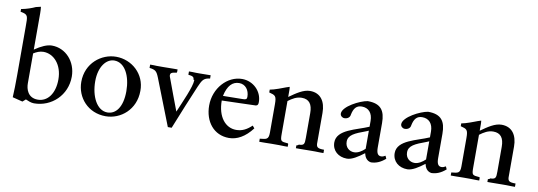

<svg xmlns="http://www.w3.org/2000/svg" viewBox="-57 -1101 4149 1481"><g transform="rotate(10 2017.5 -360.5)"><path d="M169 -398V-683C169 -701 168 -717 166 -733L128 -724C100 -711 62 -697 18 -689V-668C80 -657 77 -647 77 -558V-182C77 -149 77 -117 76 -88L73 -8L152 12L176 -9C197 0 219 10 242 10C380 10 494 -98 494 -243C494 -361 410 -453 302 -453C265 -453 220 -433 169 -398ZM169 -368C191 -382 217 -394 246 -394C327 -394 396 -320 396 -204C396 -93 342 -23 266 -23C187 -23 169 -90 169 -134Z M805 -454C690 -454 573 -364 573 -217C573 -94 665 12 803 12C921 12 1034 -80 1034 -227C1036 -358 929 -454 805 -454ZM796 -423C880 -423 928 -323 928 -206C928 -80 877 -19 812 -19C729 -19 678 -122 678 -240C678 -357 735 -423 796 -423Z M1547 -440C1517 -439 1494 -439 1462 -439H1432C1423 -439 1414 -439 1405 -440H1377V-414C1410 -411 1422 -404 1422 -386C1422 -386 1422 -385 1421 -384C1427 -384 1429 -383 1429 -379C1429 -330 1369 -199 1335 -118C1308 -190 1273 -281 1246 -356C1239 -374 1237 -379 1237 -384C1237 -404 1246 -409 1286 -414L1288 -423V-440H1259C1231 -439 1207 -439 1175 -439H1124C1117 -439 1108 -439 1100 -440H1073V-414C1120 -408 1130 -399 1149 -352C1196 -231 1244 -111 1291 11H1321C1373 -119 1422 -239 1463 -335L1476 -363C1493 -399 1510 -410 1547 -414Z M1934 -114C1897 -79 1861 -59 1813 -59C1729 -59 1665 -135 1665 -263C1768 -265 1876 -270 1931 -271C1946 -274 1949 -284 1949 -301C1949 -386 1878 -454 1792 -454C1676 -454 1576 -344 1576 -209C1576 -83 1650 12 1769 12C1831 12 1894 -21 1950 -95C1945 -102 1940 -108 1934 -114ZM1775 -419C1824 -419 1855 -378 1855 -325C1855 -308 1848 -302 1825 -302C1779 -302 1735 -300 1690 -300H1668C1686 -383 1723 -419 1775 -419Z M2508 0V-26C2457 -26 2449 -36 2447 -62V-304C2447 -393 2407 -454 2324 -454C2271 -454 2219 -417 2165 -379V-433C2165 -443 2164 -451 2163 -458C2126 -447 2096 -432 2045 -417L2015 -410V-388C2063 -375 2074 -373 2074 -306V-83C2074 -26 2053 -30 2005 -24V0H2047C2063 0 2079 -1 2100 -1H2161C2175 -1 2188 0 2203 0H2228V-22L2225 -26C2169 -31 2165 -30 2165 -92V-347C2197 -371 2230 -391 2270 -391C2328 -391 2354 -355 2354 -286V-92C2354 -43 2351 -32 2309 -31C2306 -26 2300 -24 2292 -22V0H2323C2351 0 2378 -1 2412 -1H2443C2457 -1 2470 0 2484 0Z M2993 -41C2989 -48 2986 -56 2983 -63C2972 -56 2961 -52 2950 -52C2923 -52 2913 -74 2913 -115V-306C2913 -403 2879 -454 2775 -454C2715 -445 2587 -380 2587 -324C2587 -306 2603 -293 2620 -293C2642 -293 2663 -305 2665 -329C2675 -379 2696 -405 2738 -405C2790 -405 2823 -370 2823 -307V-262C2728 -220 2576 -198 2576 -96C2576 -31 2626 11 2693 11C2732 11 2779 -20 2825 -55C2831 -26 2847 2 2881 7C2919 6 2954 -7 2993 -41ZM2823 -89C2799 -66 2769 -47 2739 -47C2703 -47 2669 -72 2669 -118C2669 -170 2716 -191 2804 -223L2823 -231Z M3466 -41C3462 -48 3459 -56 3456 -63C3445 -56 3434 -52 3423 -52C3396 -52 3386 -74 3386 -115V-306C3386 -403 3352 -454 3248 -454C3188 -445 3060 -380 3060 -324C3060 -306 3076 -293 3093 -293C3115 -293 3136 -305 3138 -329C3148 -379 3169 -405 3211 -405C3263 -405 3296 -370 3296 -307V-262C3201 -220 3049 -198 3049 -96C3049 -31 3099 11 3166 11C3205 11 3252 -20 3298 -55C3304 -26 3320 2 3354 7C3392 6 3427 -7 3466 -41ZM3296 -89C3272 -66 3242 -47 3212 -47C3176 -47 3142 -72 3142 -118C3142 -170 3189 -191 3277 -223L3296 -231Z M4008 0V-26C3957 -26 3949 -36 3947 -62V-304C3947 -393 3907 -454 3824 -454C3771 -454 3719 -417 3665 -379V-433C3665 -443 3664 -451 3663 -458C3626 -447 3596 -432 3545 -417L3515 -410V-388C3563 -375 3574 -373 3574 -306V-83C3574 -26 3553 -30 3505 -24V0H3547C3563 0 3579 -1 3600 -1H3661C3675 -1 3688 0 3703 0H3728V-22L3725 -26C3669 -31 3665 -30 3665 -92V-347C3697 -371 3730 -391 3770 -391C3828 -391 3854 -355 3854 -286V-92C3854 -43 3851 -32 3809 -31C3806 -26 3800 -24 3792 -22V0H3823C3851 0 3878 -1 3912 -1H3943C3957 -1 3970 0 3984 0Z"/></g></svg>

Font: Sibila
Style: Regular
Weight: 400
Designer: Stefan Peev
Foundry: Context Ltd
Version: Version 1.000